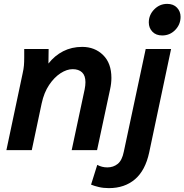

<svg xmlns="http://www.w3.org/2000/svg" viewBox="-20 -775 952 991"><path d="M13 0 97 -397Q102 -419 103.5 -437Q105 -455 105 -478V-522H231L230 -447Q262 -488 306 -510.5Q350 -533 404 -533Q469 -533 512 -491Q555 -449 555 -373Q555 -344 548 -313L481 0H350L417 -314Q419 -325 420 -333.5Q421 -342 421 -351Q421 -385 403.5 -401.5Q386 -418 355 -418Q325 -418 292.5 -397Q260 -376 233.5 -336.5Q207 -297 195 -241L144 0ZM748 -659Q748 -698 776 -726.5Q804 -755 843 -755Q875 -755 893.5 -735.5Q912 -716 912 -688Q912 -649 884.5 -620.5Q857 -592 817 -592Q785 -592 766.5 -611.5Q748 -631 748 -659ZM450 178 482 76Q506 89 534 89Q565 89 587.5 71Q610 53 619 8L732 -522H863L750 12Q730 105 676.5 150.5Q623 196 542 196Q514 196 490.5 190.5Q467 185 450 178Z"/></svg>

Font: Radio Canada SemiBold
Style: Italic
Weight: 600
Italic angle: -12°
Designer: Charles Daoud, Etienne Aubert Bonn, Alexandre Saumier Demers, Jacques Le Bailly
Foundry: Radio-Canada
Version: Version 2.104; ttfautohint (v1.8.4.7-5d5b);gftools[0.9.28.de